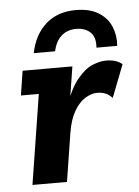

<svg xmlns="http://www.w3.org/2000/svg" viewBox="-47 -633 484 670"><g transform="rotate(-5 195.0 -297.5)"><path d="M39.8 0 89.5 -314.5H26.9L40.2 -400H214.6L190.9 -249.9L183.9 -261.7Q206.6 -325 232.8 -356.6Q259 -388.3 285.4 -399.2Q311.8 -410 333 -410Q369.8 -410 389.7 -392.3L345.2 -277.9Q334.5 -290.1 321.5 -295.4Q308.5 -300.6 292.5 -300.6Q272 -300.6 250.3 -287.1Q228.6 -273.6 211.9 -244.9Q195.2 -216.2 187.7 -171.3L160.7 0ZM84.4 -457.8Q97 -521.4 138 -558.1Q178.9 -594.8 243.1 -594.8Q292.2 -594.8 322.9 -575.6Q353.6 -556.4 366.6 -525.3Q379.7 -494.1 376.7 -457.8H304Q306.8 -495 288.3 -512.1Q269.8 -529.2 238.3 -529.2Q208.1 -529.2 187.3 -511Q166.6 -492.8 159.1 -457.8Z"/></g></svg>

Font: Rokkitt SemiBold
Style: Italic
Weight: 600
Italic angle: -9°
Designer: Vernon Adams
Foundry: Vernon Adams
Version: Version 3.103